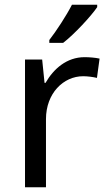

<svg xmlns="http://www.w3.org/2000/svg" viewBox="-20 -786 453 806"><path d="M388 -756V-766H282C259 -721 216 -655 187 -618V-606H245C292 -642 363 -719 388 -756ZM335 -546C260 -546 205 -497 171 -438H167L157 -536H85V0H173V-286C173 -394 246 -466 329 -466C347 -466 370 -463 387 -459L398 -540C380 -544 355 -546 335 -546Z"/></svg>

Font: Noto Sans Miao
Style: Regular
Weight: 400
Designer: Monotype Design Team
Foundry: Monotype Imaging Inc.
Version: Version 2.003